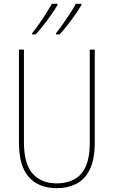

<svg xmlns="http://www.w3.org/2000/svg" viewBox="-20 -973 594 1003"><path d="M475 -228Q475 -140 449 -87.5Q423 -35 378 -12.5Q333 10 277 10Q182 10 130.5 -48Q79 -106 79 -228V-714H105V-232Q105 -117 150.5 -66Q196 -15 277 -15Q328 -15 367 -35.5Q406 -56 427.5 -103Q449 -150 449 -228V-714H475ZM405 -946Q395 -928 375.5 -900Q356 -872 333 -842.5Q310 -813 291 -793H273V-800Q290 -821 310 -849.5Q330 -878 348 -906Q366 -934 376 -953H405ZM280 -946Q270 -928 250.5 -900Q231 -872 208 -842.5Q185 -813 166 -793H148V-800Q166 -822 186 -850.5Q206 -879 223 -906.5Q240 -934 251 -953H280Z"/></svg>

Font: Noto Sans Tamil Condensed Thin
Style: Regular
Weight: 100
Width: 3
Designer: Jelle Bosma - Monotype Design Team
Foundry: Monotype Imaging Inc.
Version: Version 2.004; ttfautohint (v1.8.4.7-5d5b)